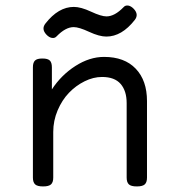

<svg xmlns="http://www.w3.org/2000/svg" viewBox="-20 -667 640 692"><path d="M167 -344.7V-424.3Q167 -441.4 159.7 -448.7Q152.3 -456.1 133.3 -456.1H132.3Q113.3 -456.1 106 -448.7Q98.6 -441.4 98.6 -424.3V-26.9Q98.6 -9.8 106.7 -2.4Q114.7 4.9 134.8 4.9H135.7Q155.8 4.9 163.8 -2.4Q171.9 -9.8 171.9 -26.9V-191.4Q171.9 -231.9 187.7 -269.3Q203.6 -306.6 228.5 -332.5Q253.4 -358.4 284.9 -374Q316.4 -389.6 347.7 -389.6Q393.1 -389.6 414.8 -364.5Q436.5 -339.4 436.5 -295.4V-26.9Q436.5 -9.8 444.6 -2.4Q452.6 4.9 472.7 4.9H473.6Q493.7 4.9 501.7 -2.4Q509.8 -9.8 509.8 -26.9V-302.7Q509.8 -377 469.2 -419.4Q428.7 -461.9 355 -461.9Q302.7 -461.9 251.5 -429Q200.2 -396 167 -344.7ZM143.6 -582Q128.4 -562.5 147 -542.5Q157.2 -531.7 167.5 -530.3Q177.7 -528.8 184.1 -536.1Q216.3 -569.3 245.6 -569.3Q264.6 -569.3 301.3 -552.2Q337.9 -535.2 363.3 -535.2Q418.9 -535.2 465.8 -595.2Q481 -614.7 462.4 -634.8Q452.1 -645.5 441.9 -647Q431.6 -648.4 425.3 -641.1Q393.1 -607.9 363.8 -607.9Q344.7 -607.9 308.1 -625Q271.5 -642.1 246.1 -642.1Q190.4 -642.1 143.6 -582Z"/></svg>

Font: Courier Prime Code
Style: Regular
Weight: 400
Designer: Alan Dague-Greene
Foundry: Quote-Unquote Apps
Version: Version 3.18